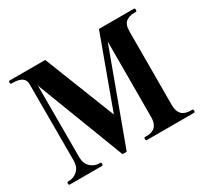

<svg xmlns="http://www.w3.org/2000/svg" viewBox="-147 -961 1268 1182"><g transform="rotate(-30 487.0 -370.0)"><path d="M37 0Q30 0 30 -12Q30 -22 37 -22H46Q79 -22 105.5 -46.5Q132 -71 132 -117V-660Q132 -718 46 -718H37Q30 -718 30 -729Q30 -740 37 -740H290L488 -238L672 -740H921Q928 -740 928 -729Q928 -717 921 -717H910Q874 -717 850.5 -699.5Q827 -682 827 -631L826 -109Q826 -22 910 -22H921Q928 -22 928 -12Q928 0 921 0H584Q578 0 578 -12Q578 -22 584 -22H597Q679 -22 679 -109L680 -646L442 0H412L172 -626V-117Q172 -71 199 -46.5Q226 -22 258 -22H267Q274 -22 274 -12Q274 0 267 0Z"/></g></svg>

Font: Shippori Mincho ExtraBold
Style: Regular
Weight: 800
Designer: FONTDASU
Foundry: FONTDASU / Google Inc. / but / Adobe
Version: Version 3.110; ttfautohint (v1.8.3)